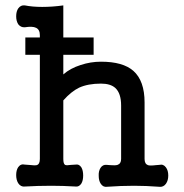

<svg xmlns="http://www.w3.org/2000/svg" viewBox="-20 -715 707 736"><path d="M132.8 -580.1V-571.3H77.1V-504.9H132.8V-127V-105.5Q132.8 -85.9 121.1 -82Q114.3 -80.1 88.9 -83L75.2 -84Q59.6 -87.9 49.8 -74.2Q42 -62.5 42 -43.9Q42 -25.4 49.8 -12.7Q59.6 2 75.2 0Q125 -2.9 176.8 -2.9Q220.7 -2.9 269.5 0Q283.2 2 292 -11.7Q298.8 -23.4 298.8 -42Q298.8 -61.5 292 -73.2Q283.2 -86.9 269.5 -84L252.9 -83Q234.4 -80.1 229.5 -83Q222.7 -86.9 222.7 -105.5V-330.1Q252.9 -364.3 283.2 -378.9Q317.4 -394.5 367.2 -394.5Q403.3 -394.5 421.9 -377.9Q444.3 -357.4 444.3 -310.5V-105.5Q444.3 -87.9 430.7 -83Q421.9 -80.1 401.4 -82L389.6 -83Q374 -85 365.2 -71.3Q357.4 -58.6 358.4 -41Q358.4 -22.5 366.2 -10.7Q375 2.9 389.6 1Q443.4 -2.9 494.1 -2.9Q539.1 -2.9 590.8 1Q606.4 2.9 616.2 -10.7Q625 -23.4 625 -42Q625 -61.5 616.2 -73.2Q606.4 -86.9 590.8 -83L578.1 -82Q554.7 -79.1 546.9 -82Q534.2 -86.9 534.2 -105.5V-322.3Q534.2 -405.3 491.2 -443.4Q451.2 -478.5 367.2 -478.5Q327.1 -478.5 289.1 -465.8Q249 -453.1 222.7 -429.7V-504.9H338.9V-571.3H222.7V-694.3Q181.6 -688.5 141.6 -688.5Q104.5 -688.5 75.2 -694.3Q59.6 -696.3 49.8 -682.6Q42 -670.9 42 -652.3Q42 -634.8 49.8 -622.1Q59.6 -609.4 75.2 -610.4Q104.5 -615.2 118.2 -608.4Q132.8 -601.6 132.8 -580.1Z"/></svg>

Font: Gungsuh
Style: Regular
Weight: 400
Version: Version 2.21